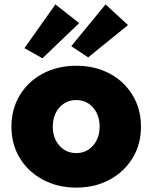

<svg xmlns="http://www.w3.org/2000/svg" viewBox="-20 -843 693 873"><path d="M327 10Q242 10 175 -26Q108 -62 70 -124.5Q32 -187 32 -267Q32 -347 70 -410Q108 -473 175 -508.5Q242 -544 327 -544Q412 -544 478.5 -508.5Q545 -473 583 -410Q621 -347 621 -267Q621 -187 583 -124.5Q545 -62 478.5 -26Q412 10 327 10ZM327 -147Q373 -147 403 -181Q433 -215 433 -267Q433 -320 403 -354Q373 -388 327 -388Q280 -388 250 -354Q220 -320 220 -267Q220 -215 250 -181Q280 -147 327 -147ZM173 -578 91 -624 232 -823 340 -738ZM381 -582 304 -633 460 -823 562 -729Z"/></svg>

Font: Lexend ExtraBold
Style: Regular
Weight: 800
Designer: Bonnie Shaver-Troup, Thomas Jockin
Foundry: Lexend
Version: Version 1.007; ttfautohint (v1.8.3)